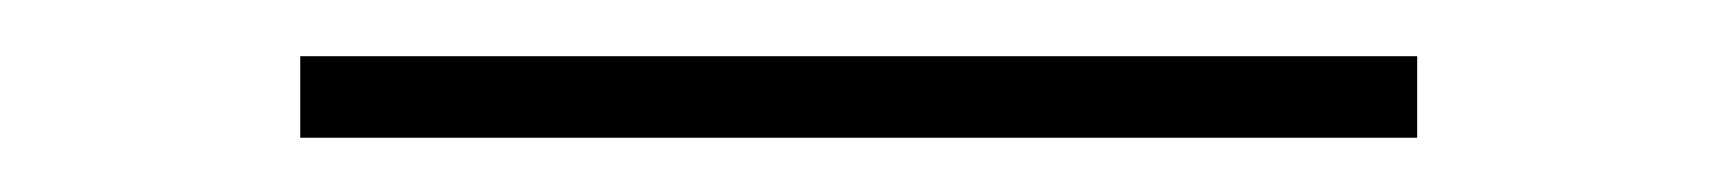

<svg xmlns="http://www.w3.org/2000/svg" viewBox="-20 -321 617 69"><path d="M489.3 -300.8V-271.5H87.9V-300.8Z"/></svg>

Font: Estedad-FD Thin
Style: Regular
Weight: 100
Designer: Amin Abedi
Version: Version 7.3